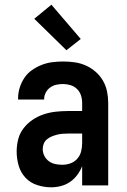

<svg xmlns="http://www.w3.org/2000/svg" viewBox="-20 -790 540 818"><path d="M198 8Q168 8 138.5 -1.5Q109 -11 88.5 -33Q68 -55 59.5 -84.5Q51 -114 51 -144Q51 -171 57.5 -196.5Q64 -222 80 -243Q96 -264 118 -279Q140 -294 165 -302.5Q190 -311 216.5 -314Q243 -317 269 -317H330V-351Q330 -368 325 -383.5Q320 -399 308.5 -410.5Q297 -422 281 -427Q265 -432 249 -432Q234 -432 220 -429Q206 -426 194 -417.5Q182 -409 175 -395.5Q168 -382 168 -368V-366H57V-371Q57 -394 64 -416.5Q71 -439 84 -458.5Q97 -478 116.5 -491.5Q136 -505 157.5 -513.5Q179 -522 202.5 -525Q226 -528 249 -528Q274 -528 298.5 -524.5Q323 -521 345.5 -511Q368 -501 387 -484.5Q406 -468 418.5 -446.5Q431 -425 436 -400.5Q441 -376 441 -351V0H330V-82Q322 -62 309 -44.5Q296 -27 278.5 -15Q261 -3 240 2.5Q219 8 198 8ZM246 -88Q263 -88 280 -94Q297 -100 309 -113.5Q321 -127 325.5 -144.5Q330 -162 330 -180V-221H269Q257 -221 245.5 -220Q234 -219 222.5 -216Q211 -213 200 -208.5Q189 -204 180 -196.5Q171 -189 166.5 -178Q162 -167 162 -155Q162 -140 169 -126Q176 -112 188.5 -103Q201 -94 216 -91Q231 -88 246 -88ZM263 -576 126 -710 199 -770 324 -624Z"/></svg>

Font: Iosevka Fixed
Style: Bold
Weight: 700
Monospace: yes
Designer: Belleve Invis
Foundry: Belleve Invis
Version: Version 32.3.0